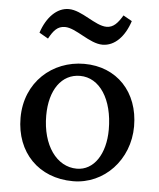

<svg xmlns="http://www.w3.org/2000/svg" viewBox="-54 -799 707 855"><g transform="rotate(5 300.0 -372.0)"><path d="M304 9C443 9 554 -108 554 -258C554 -411 455 -516 309 -516C167 -516 47 -412 47 -252C47 -98 150 9 304 9ZM98 -637 138 -614C158 -651 176 -672 209 -672C259 -672 323 -608 382 -608C436 -608 480 -653 503 -724L464 -746C443 -711 424 -689 393 -689C342 -689 278 -753 219 -753C166 -753 121 -707 98 -637ZM160 -272C160 -387 213 -461 295 -461C383 -461 443 -369 443 -234C443 -124 392 -48 316 -48C226 -48 160 -139 160 -272Z"/></g></svg>

Font: TPK Tissa Web Medium
Style: Regular
Weight: 500
Designer: Jacques Le Bailly, Suppakit Chalermlarp | Katatrad Co.,Ltd.
Foundry: Jacques Le Bailly, Cadson Demak Co.,Ltd.
Version: Version 5.000;Glyphs 3.1.2 (3151)